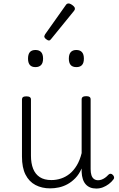

<svg xmlns="http://www.w3.org/2000/svg" viewBox="-20 -1071 686 1110"><path d="M270 18Q222 18 185 -1.5Q148 -21 127.5 -61.5Q107 -102 107 -166V-496Q107 -505 113 -509.5Q119 -514 132 -514Q146 -514 152.5 -509.5Q159 -505 159 -496V-171Q159 -127 171.5 -95.5Q184 -64 210 -47Q236 -30 277 -30Q306 -30 333 -39Q360 -48 383 -66.5Q406 -85 424 -115Q442 -145 452 -186V-496Q452 -506 458.5 -510.5Q465 -515 479 -515Q492 -515 498 -510.5Q504 -506 504 -496V-93Q504 -73 508.5 -58.5Q513 -44 523 -36.5Q533 -29 547 -29Q557 -29 567 -32.5Q577 -36 587 -43Q597 -50 607 -61Q613 -67 620 -66.5Q627 -66 633 -59Q638 -54 639.5 -47Q641 -40 636 -34Q625 -19 609 -7Q593 5 575 12Q557 19 537 19Q517 19 502 13Q487 7 476 -5Q465 -17 459 -35Q453 -53 452 -76V-97Q437 -63 415.5 -41Q394 -19 370 -6Q346 7 320.5 12.5Q295 18 270 18ZM185 -683Q163 -683 152.5 -695.5Q142 -708 142 -732Q142 -757 152.5 -769.5Q163 -782 185 -782Q207 -782 218 -769.5Q229 -757 229 -732Q229 -707 217.5 -695Q206 -683 185 -683ZM422 -683Q399 -683 388.5 -695.5Q378 -708 378 -732Q378 -757 389 -769.5Q400 -782 421 -782Q443 -782 454 -769.5Q465 -757 465 -732Q465 -707 454 -695Q443 -683 422 -683ZM263 -837Q256 -837 246 -845Q236 -853 236 -861Q236 -863 237.5 -865.5Q239 -868 241 -873L360 -1041Q363 -1046 367 -1048.5Q371 -1051 377 -1051Q383 -1051 391.5 -1046Q400 -1041 406.5 -1034.5Q413 -1028 413 -1022Q413 -1017 412 -1014.5Q411 -1012 407 -1007L276 -846Q270 -837 263 -837Z"/></svg>

Font: Playwrite CL ExtraLight
Style: Regular
Weight: 200
Designer: Veronika Burian, José Scaglione
Foundry: TypeTogether
Version: Version 1.002